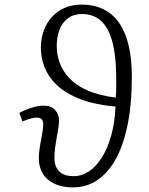

<svg xmlns="http://www.w3.org/2000/svg" viewBox="-20 -802 648 836"><path d="M299 14Q251 14 217 -2Q183 -18 166 -46.5Q149 -75 149 -113Q149 -138 154 -166Q159 -194 163.5 -219.5Q168 -245 168 -258Q169 -277 160.5 -283.5Q152 -290 140 -290Q129 -290 114 -286Q99 -282 78 -273L64 -310Q89 -324 118 -333Q147 -342 170 -342Q203 -342 220 -323Q237 -304 237 -277Q237 -263 234 -244Q231 -225 227 -203.5Q223 -182 220 -159Q217 -136 217 -115Q217 -77 237.5 -56Q258 -35 300 -35Q336 -35 367.5 -56Q399 -77 424 -117Q449 -157 464.5 -213Q480 -269 483 -338Q371 -348 299 -383.5Q227 -419 192.5 -473.5Q158 -528 158 -596Q158 -633 170 -667Q182 -701 204.5 -726.5Q227 -752 260 -767Q293 -782 334 -782Q390 -782 431 -761.5Q472 -741 499.5 -701Q527 -661 540.5 -603Q554 -545 554 -470Q554 -347 535 -256Q516 -165 481.5 -105Q447 -45 400.5 -15.5Q354 14 299 14ZM484 -377Q486 -398 486 -418Q486 -438 486 -457Q486 -535 476 -589.5Q466 -644 446.5 -677.5Q427 -711 399.5 -726Q372 -741 338 -741Q301 -741 276 -722.5Q251 -704 239 -672.5Q227 -641 227 -602Q227 -563 240.5 -527Q254 -491 283.5 -460Q313 -429 362.5 -407.5Q412 -386 484 -377Z"/></svg>

Font: Literata 18pt Light
Style: Italic
Weight: 300
Italic angle: -2°
Designer: Latin by Veronika Burian and Jose Scaglione. Greek by Irene Vlachou. Cyrillic by Vera Evstafieva
Foundry: TypeTogether
Version: Version 3.103;gftools[0.9.29]